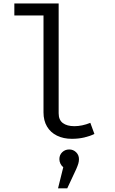

<svg xmlns="http://www.w3.org/2000/svg" viewBox="-20 -777 655 1091"><path d="M313.3 -133.3Q313.3 -95.4 337.2 -77.7Q361 -60 402.6 -60Q446.2 -60 493.3 -79L516.4 -15.9Q491.8 -3.6 459 4.1Q426.2 11.8 388.2 11.8Q340.5 11.8 303.8 -6.2Q267.2 -24.1 247.2 -57.9Q227.2 -91.8 227.2 -137.9V-689.2H61.5V-757.4H313.3ZM428.7 127.2Q428.7 140 425.1 152.3Q421.5 164.6 413.3 183.6L362.1 293.3H309.7L339.5 173.3Q329.2 165.1 323.3 152.8Q317.4 140.5 317.4 127.2Q317.4 103.6 333.6 87.9Q349.7 72.3 373.3 72.3Q396.4 72.3 412.6 88.2Q428.7 104.1 428.7 127.2Z"/></svg>

Font: Fira Code
Style: Regular
Weight: 400
Designer: Carrois Corporate, Edenspiekermann AG, Nikita Prokopov
Foundry: Carrois Corporate, Edenspiekermann AG, Nikita Prokopov
Version: Version 5.002